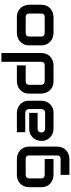

<svg xmlns="http://www.w3.org/2000/svg" viewBox="853 -1644 1020 2766"><g transform="rotate(-90 1363.0 -261.0)"><path d="M633.8 50.8Q633.8 83.5 625.5 109.6Q617.2 135.7 603.5 155.5Q589.8 175.3 571.8 189.2Q553.7 203.1 533.9 211.9Q514.2 220.7 493.9 224.9Q473.6 229 455.6 229H226.6V102.1H455.6Q481.4 102.1 494.1 88.9Q506.8 75.7 506.8 50.8V-350.1Q506.8 -375 494.1 -387.9Q481.4 -400.9 455.6 -400.9H226.6Q203.1 -400.9 189.5 -386.5Q175.8 -372.1 175.8 -350.1V-178.2Q175.8 -153.3 189 -140.1Q202.1 -127 227.5 -127H455.6V0H226.6Q208.5 0 188.5 -4.2Q168.5 -8.3 148.7 -17.1Q128.9 -25.9 110.8 -39.8Q92.8 -53.7 79.1 -73.5Q65.4 -93.3 57.1 -119.4Q48.8 -145.5 48.8 -178.2V-350.1Q48.8 -368.2 53 -388.2Q57.1 -408.2 65.9 -428Q74.7 -447.8 88.6 -465.8Q102.5 -483.9 122.3 -497.6Q142.1 -511.2 168 -519.5Q193.8 -527.8 226.6 -527.8H455.6Q473.6 -527.8 493.9 -523.7Q514.2 -519.5 533.9 -510.7Q553.7 -502 571.8 -488Q589.8 -474.1 603.5 -454.3Q617.2 -434.6 625.5 -408.7Q633.8 -382.8 633.8 -350.1Z M1294.9 -174.8Q1294.9 -148.4 1285.6 -117.9Q1276.4 -87.4 1255.6 -61.3Q1234.9 -35.2 1201.4 -17.6Q1168 0 1120.1 0H891.1Q864.7 0 834.2 -9.3Q803.7 -18.6 777.6 -39.3Q751.5 -60.1 733.9 -93.5Q716.3 -127 716.3 -174.8Q716.3 -201.2 725.6 -231.9Q734.9 -262.7 755.6 -288.8Q776.4 -314.9 809.8 -332.5Q843.3 -350.1 891.1 -350.1H1120.1V-229H891.1Q865.2 -229 851.1 -213.1Q836.9 -197.3 836.9 -173.8Q836.9 -148.9 853.3 -135Q869.6 -121.1 892.1 -121.1H1120.1Q1146 -121.1 1160.2 -136.7Q1174.3 -152.3 1174.3 -175.8V-353Q1174.3 -377.9 1158.9 -392.6Q1143.6 -407.2 1120.1 -407.2H841.3V-527.8H1120.1Q1146.5 -527.8 1177 -518.6Q1207.5 -509.3 1233.6 -488.5Q1259.8 -467.8 1277.3 -434.3Q1294.9 -400.9 1294.9 -353Z M1982.4 -178.2Q1982.4 -145.5 1974.1 -119.4Q1965.8 -93.3 1952.1 -73.5Q1938.5 -53.7 1920.4 -39.8Q1902.3 -25.9 1882.6 -17.1Q1862.8 -8.3 1842.5 -4.2Q1822.3 0 1804.2 0H1575.2Q1542.5 0 1516.6 -8.3Q1490.7 -16.6 1470.9 -30.5Q1451.2 -44.4 1437.3 -62.5Q1423.3 -80.6 1414.6 -100.3Q1405.8 -120.1 1401.6 -140.4Q1397.5 -160.6 1397.5 -178.2V-350.1Q1397.5 -398.9 1415.3 -432.9Q1433.1 -466.8 1459.7 -488Q1486.3 -509.3 1517.6 -518.6Q1548.8 -527.8 1575.2 -527.8H1804.2V-400.9H1576.2Q1550.8 -400.9 1537.6 -387.9Q1524.4 -375 1524.4 -350.1V-179.2Q1524.4 -153.3 1537.4 -140.1Q1550.3 -127 1575.2 -127H1804.2Q1830.1 -127 1842.8 -140.1Q1855.5 -153.3 1855.5 -178.2V-751H1982.4Z M2677.7 -178.2Q2677.7 -145.5 2669.4 -119.4Q2661.1 -93.3 2647.5 -73.5Q2633.8 -53.7 2615.7 -39.8Q2597.7 -25.9 2577.9 -17.1Q2558.1 -8.3 2537.8 -4.2Q2517.6 0 2499.5 0H2270.5Q2244.1 0 2212.9 -9.3Q2181.6 -18.6 2155 -39.8Q2128.4 -61 2110.6 -95Q2092.8 -128.9 2092.8 -178.2V-350.1Q2092.8 -398.9 2110.6 -432.9Q2128.4 -466.8 2155 -488Q2181.6 -509.3 2212.9 -518.6Q2244.1 -527.8 2270.5 -527.8H2499.5Q2548.3 -527.8 2582.5 -510.3Q2616.7 -492.7 2637.7 -466.1Q2658.7 -439.5 2668.2 -408.2Q2677.7 -377 2677.7 -350.1ZM2550.8 -349.1Q2550.8 -375.5 2537.6 -388.2Q2524.4 -400.9 2499.5 -400.9H2271.5Q2246.1 -400.9 2232.9 -387.9Q2219.7 -375 2219.7 -350.1V-178.2Q2219.7 -153.3 2232.9 -140.1Q2246.1 -127 2271.5 -127H2499.5Q2525.4 -127 2538.1 -140.1Q2550.8 -153.3 2550.8 -178.2Z"/></g></svg>

Font: Audiowide
Style: Regular
Weight: 400
Designer: Astigmatic (AOETI)
Foundry: Astigmatic (AOETI)
Version: Version 1.002